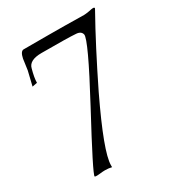

<svg xmlns="http://www.w3.org/2000/svg" viewBox="-163 -771 802 873"><g transform="rotate(-30 238.0 -335.0)"><path d="M170 0Q162 -2 153 -3Q144 -4 134 -4Q129 -4 122 -3.5Q115 -3 107 -2Q100 -1 95 -1Q90 -1 88 -1Q82 -1 80 -3Q77 -16 223 -287Q368 -557 362 -586Q357 -606 330 -607Q294 -610 152 -610Q87 -610 78 -572Q66 -529 66 -503L40 -498L58 -573L66 -630Q73 -664 89 -665H115Q148 -665 221 -665Q294 -665 406 -663Q414 -663 432 -666Q441 -668 447 -669Q453 -670 456 -670Q464 -670 464 -665Q464 -664 461 -659Q420 -586 377 -503Q334 -420 288 -326Q170 -80 170 -10Z"/></g></svg>

Font: Gideon Roman
Style: Regular
Weight: 400
Designer: Robert E. Leuschke
Foundry: Robert E. Leuschke
Version: Version 2.010